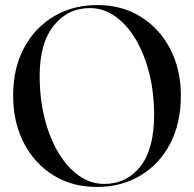

<svg xmlns="http://www.w3.org/2000/svg" viewBox="-20 -730 768 760"><path d="M365.5 -710Q463 -710 537.5 -663.5Q612 -617 654 -535.8Q696 -454.5 696 -351.5Q696 -242.5 653.5 -161.2Q611 -80 535.8 -35Q460.5 10 363 10Q265.5 10 190.8 -36.5Q116 -83 74 -164.8Q32 -246.5 32 -352Q32 -459.5 75 -540Q118 -620.5 193.2 -665.2Q268.5 -710 365.5 -710ZM590 -274.5Q590 -363 570.8 -439.8Q551.5 -516.5 516.8 -574.8Q482 -633 435.8 -665.5Q389.5 -698 336 -698Q248.5 -698 192.8 -628.8Q137 -559.5 137 -429.5Q137 -340 156.5 -262.2Q176 -184.5 211 -126Q246 -67.5 292.2 -34.8Q338.5 -2 392.5 -2Q481 -2 535.5 -71Q590 -140 590 -274.5Z"/></svg>

Font: Fraunces144ptRegular
Style: Regular
Weight: 400
Version: Version 1.000;[0bf87f6ff]